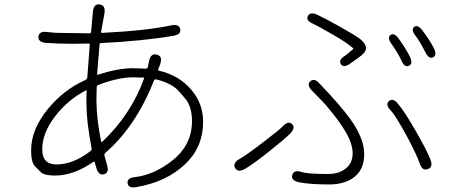

<svg xmlns="http://www.w3.org/2000/svg" viewBox="-20 -804 2040 864"><path d="M593 38Q557 44 554 20Q551 -3 587 -7Q674 -17 756 -82Q844 -152 844 -259Q844 -326 812 -362Q800 -376 788 -390Q755 -430 681 -447Q675 -448 673 -442Q592 -236 455 -117Q448 -111 450 -103L462 -61Q472 -26 448 -20Q424 -13 414 -47L406 -74Q405 -79 401 -76Q311 -14 228 -14Q180 -14 164 -29Q151 -42 138 -55Q120 -73 120 -127Q120 -221 195 -313Q266 -400 364 -444Q372 -448 373 -457L384 -603Q384 -608 379 -608L306 -607Q240 -607 187 -611Q151 -614 153 -639Q156 -665 192 -660L213 -658Q230 -656 247 -656L383 -654Q389 -654 390 -660L398 -751Q401 -788 429 -784Q456 -780 450 -744L435 -661Q434 -656 439 -656Q640 -666 751 -690Q786 -697 791 -673Q796 -649 760 -643Q629 -620 434 -610Q428 -610 428 -604L417 -471Q417 -466 422 -468Q510 -497 578 -497Q596 -497 614 -496L636 -495Q643 -495 645 -501L651 -531Q660 -566 686 -558Q713 -551 701 -516L692 -492Q690 -487 695 -486Q786 -465 841 -400Q894 -338 894 -256Q894 -143 815 -67Q730 15 593 38ZM234 -64Q309 -64 387 -124Q394 -129 392 -138Q369 -258 369 -336Q369 -354 369 -372L370 -394Q370 -399 366 -397Q285 -355 227.5 -280Q170 -205 170 -132Q170 -64 234 -64ZM435 -168Q436 -163 440 -166Q568 -286 628 -450Q630 -455 625 -455H616Q598 -456 580 -456Q512 -456 423 -422Q415 -419 415 -411L414 -355Q414 -270 435 -168Z M1462 26Q1374 26 1325 16Q1289 8 1295 -16Q1302 -41 1337 -30Q1366 -21 1457 -21Q1499 -21 1528 -40Q1567 -65 1567 -114.5Q1567 -164 1522 -232Q1493 -277 1443 -335Q1431 -348 1419 -360L1384 -396Q1359 -421 1376 -438Q1394 -455 1418 -428L1463 -380Q1539 -297 1573 -244Q1619 -171 1619 -110Q1619 -33 1561 2Q1520 26 1462 26ZM1082 -44Q1051 -26 1038 -48Q1026 -70 1057 -88Q1083 -102 1160.5 -161Q1238 -220 1252 -235Q1276 -262 1294 -246Q1311 -229 1286 -203Q1261 -178 1193 -124Q1118 -64 1082 -44ZM1905 -43Q1880 -34 1869 -68Q1856 -106 1811 -191Q1759 -286 1738 -307Q1713 -333 1730 -349Q1748 -365 1771 -337Q1801 -302 1854 -209Q1902 -125 1917 -86Q1930 -52 1905 -43ZM1556 -518Q1527 -497 1514 -515Q1502 -534 1532 -553Q1544 -561 1568 -582Q1572 -585 1568 -588Q1540 -613 1473 -651Q1409 -688 1389 -697Q1356 -711 1365 -731Q1374 -752 1407 -738Q1438 -724 1506 -686Q1581 -644 1601 -628Q1620 -613 1626 -595Q1632 -577 1608 -556Q1598 -547 1556 -518ZM1820 -508Q1801 -499 1786 -532Q1770 -567 1742 -606Q1721 -635 1738 -647Q1754 -658 1775 -629Q1807 -584 1824 -550Q1840 -517 1820 -508ZM1929 -546Q1910 -537 1894 -569Q1867 -622 1850 -643Q1828 -671 1844 -683Q1859 -695 1881 -667Q1916 -620 1932 -588Q1948 -556 1929 -546Z"/></svg>

Font: Resource Han Rounded CN Light
Style: Regular
Weight: 300
Designer: Cyano Hao (round all glyphs); Ryoko NISHIZUKA 西塚涼子 (kana, bopomofo & ideographs); Paul D. Hunt (Latin, Greek & Cyrillic)
Foundry: Cyano Hao
Version: 0.990